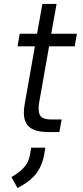

<svg xmlns="http://www.w3.org/2000/svg" viewBox="-20 -670 422 974"><path d="M101 -99Q101 -118 106 -146L157 -435H69L80 -499H168L195 -650H267L240 -499H370L359 -435H229L178 -146Q176 -136 176 -118Q176 -88 190.5 -76Q205 -64 240 -64H293L281 0H228Q162 0 131.5 -23.5Q101 -47 101 -99ZM38 228 55 218Q90 196 109 170Q128 144 133 110L138 79H210L205 110Q196 165 168 204.5Q140 244 90 272L69 284Z"/></svg>

Font: Bai Jamjuree
Style: Italic
Weight: 400
Italic angle: -10°
Version: Version 1.000; ttfautohint (v1.6)